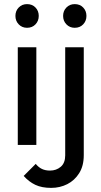

<svg xmlns="http://www.w3.org/2000/svg" viewBox="-20 -705 493 934"><path d="M66.5 0V-475H156.8V0ZM111.5 -569.8Q87.2 -569.8 71.1 -586.5Q55 -603.2 55 -627.5Q55 -652 71.1 -668.5Q87.2 -685 111.5 -685Q136.8 -685 152.6 -668.5Q168.5 -652 168.5 -627.5Q168.5 -603.2 152.6 -586.5Q136.8 -569.8 111.5 -569.8ZM229 209Q183 209 151.8 194.1Q120.5 179.2 95.2 150.8L153.8 92.2Q167.5 109 184.1 116.9Q200.8 124.8 223.2 124.8Q253.8 124.8 275.5 106.4Q297.2 88 297.2 50.8V-475H387.5V49.8Q387.5 101.8 365.4 137.1Q343.2 172.5 307.4 190.8Q271.5 209 229 209ZM343.5 -569.8Q319.2 -569.8 303.1 -586.5Q287 -603.2 287 -627.5Q287 -652 303.1 -668.5Q319.2 -685 343.5 -685Q368.8 -685 384.6 -668.5Q400.5 -652 400.5 -627.5Q400.5 -603.2 384.6 -586.5Q368.8 -569.8 343.5 -569.8Z"/></svg>

Font: Outfit Thin
Style: Regular
Weight: 100
Designer: Rodrigo Fuenzalida
Foundry: fragTYPE
Version: Version 1.100;gftools[0.9.27]